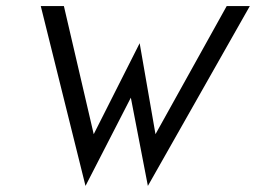

<svg xmlns="http://www.w3.org/2000/svg" viewBox="-20 -600 841 631"><path d="M114 -580 261 11 410 -279 466 11 801 -580H725L491 -159L439 -458L288 -159L190 -580Z"/></svg>

Font: Charger Pro
Style: NarObl
Weight: 400
Designer: Jasper
Foundry: Cannot Into Space Fonts
Version: Version 1.09